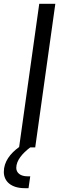

<svg xmlns="http://www.w3.org/2000/svg" viewBox="-52 -770 328 1003"><path d="M153 -750 48 -2C1 32 -32 75 -32 128C-32 178 7 213 77 213H97L106 151H91C55 151 33 133 33 107C33 68 65 31 106 0H132L237 -750Z"/></svg>

Font: Mohave
Style: Italic
Weight: 400
Italic angle: -8°
Designer: Gumpita Rahayu
Foundry: Tokotype
Version: Version 2.002;PS 002.002;hotconv 1.0.88;makeotf.lib2.5.64775